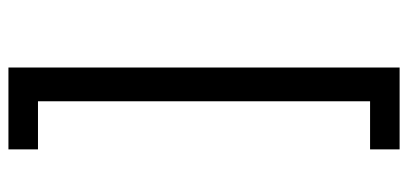

<svg xmlns="http://www.w3.org/2000/svg" viewBox="-276 -556 967 455"><g transform="rotate(90 207.5 -328.5)"><path d="M140 -792H334V-722H220V65H334V135H140Z"/></g></svg>

Font: hextamil15
Style: Book
Weight: 400
Designer: Jelle Bosma - Monotype Design Team
Foundry: Monotype Imaging Inc.
Version: Version 2.003